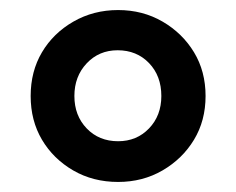

<svg xmlns="http://www.w3.org/2000/svg" viewBox="-20 -736 469 382"><path d="M215 -374Q165 -374 125.5 -397Q86 -420 63.5 -458Q41 -496 41 -545Q41 -594 63.5 -632Q86 -670 126 -693Q166 -716 215 -716Q264 -716 303.5 -693Q343 -670 366 -632Q389 -594 389 -545Q389 -496 366 -458Q343 -420 303.5 -397Q264 -374 215 -374ZM215 -455Q252 -455 276.5 -480.5Q301 -506 301 -545Q301 -585 276.5 -610.5Q252 -636 214 -636Q177 -636 152.5 -610Q128 -584 128 -545Q128 -506 152.5 -480.5Q177 -455 215 -455Z"/></svg>

Font: Nunito Sans 7pt Expanded
Style: Bold
Weight: 700
Width: 7
Designer: Vernon Adams
Foundry: Vernon Adams
Version: Version 3.101;gftools[0.9.27]